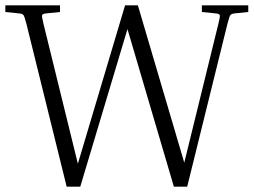

<svg xmlns="http://www.w3.org/2000/svg" viewBox="-20 -700 951 720"><path d="M632 0 458 -591 281 0H230L79 -611Q72 -638 68 -643.5Q64 -649 49 -650L0 -655V-680H205V-655L156 -650Q140 -649 138 -643.5Q136 -638 143 -611L272 -86L449 -680H497L671 -90L799 -611Q806 -638 804 -643.5Q802 -649 786 -650L737 -655V-680H911V-655L862 -650Q849 -649 844.5 -644Q840 -639 833 -611L682 0Z"/></svg>

Font: Inria Serif Light
Style: Regular
Weight: 300
Designer: Black Foundry Team
Foundry: Black Foundry
Version: Version 1.000; ttfautohint (v1.8.3)